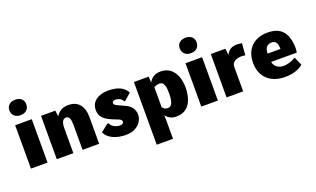

<svg xmlns="http://www.w3.org/2000/svg" viewBox="-100 -1382 3621 2198"><g transform="rotate(-20 1710.5 -283.5)"><path d="M57.6 0V-528.3H259.8V0ZM156.7 -615.2Q109.9 -615.2 81.8 -641.1Q53.7 -667 53.7 -711.4Q53.7 -753.4 81.8 -778.3Q109.9 -803.2 156.7 -803.2Q204.1 -803.2 231.7 -778.3Q259.3 -753.4 259.3 -711.4Q259.3 -667 231.7 -641.1Q204.1 -615.2 156.7 -615.2Z M372.6 0V-528.3H546.9L555.2 -455.1Q574.7 -488.3 610.6 -512.9Q646.5 -537.6 707 -537.6Q795.9 -537.6 842.3 -481.7Q888.7 -425.8 888.7 -330.6V0H686.5V-300.3Q686.5 -347.7 679.9 -371.6Q673.3 -395.5 661.4 -403.8Q649.4 -412.1 632.3 -412.1Q622.1 -412.1 611.8 -407.2Q601.6 -402.3 593.3 -390.6Q585 -378.9 579.8 -358.2Q574.7 -337.4 574.7 -305.2V0Z M1212.4 9.8Q1127 9.8 1061 -19.8Q995.1 -49.3 962.9 -109.9L1053.2 -184.1H1069.8Q1084.5 -148.4 1119.6 -131.8Q1154.8 -115.2 1184.6 -115.2Q1208.5 -115.2 1219.7 -124.5Q1231 -133.8 1231 -146Q1231 -152.8 1227.8 -159.4Q1224.6 -166 1218 -171.6Q1211.4 -177.2 1201.7 -181.2L1126.5 -211.4Q1081.1 -230 1049.3 -252.2Q1017.6 -274.4 1000.7 -304.7Q983.9 -335 983.9 -376.5Q983.9 -450.7 1041 -494.1Q1098.1 -537.6 1194.3 -537.6Q1239.3 -537.6 1282.2 -528.6Q1325.2 -519.5 1360.8 -496.3Q1396.5 -473.1 1419.4 -431.2L1334.5 -357.4H1326.7Q1310.5 -386.2 1285.4 -398.7Q1260.3 -411.1 1238.3 -411.1Q1226.6 -411.1 1216.8 -407.7Q1207 -404.3 1201.4 -398.2Q1195.8 -392.1 1195.8 -382.8Q1195.8 -375.5 1202.1 -366.2Q1208.5 -356.9 1230.5 -346.7L1332.5 -298.8Q1362.8 -284.7 1382.8 -263.2Q1402.8 -241.7 1412.6 -215.8Q1422.4 -189.9 1422.4 -162.6Q1422.4 -120.1 1398.7 -80.6Q1375 -41 1328.4 -15.6Q1281.7 9.8 1212.4 9.8Z M1504.4 235.4V-528.3H1684.6L1687.5 -454.1Q1705.1 -489.3 1739.5 -513.4Q1773.9 -537.6 1829.6 -537.6Q1899.9 -537.6 1946.3 -501.7Q1992.7 -465.8 2015.9 -405Q2039.1 -344.2 2039.1 -269.5Q2039.1 -188 2016.6 -125Q1994.1 -62 1947.3 -26.1Q1900.4 9.8 1827.1 9.8Q1779.3 9.8 1748.5 -9.3Q1717.8 -28.3 1700.7 -51.8L1702.6 25.4V235.4ZM1769 -115.2Q1778.8 -115.2 1790.8 -119.4Q1802.7 -123.5 1813.7 -138.4Q1824.7 -153.3 1831.8 -184.6Q1838.9 -215.8 1838.9 -269.5Q1838.9 -332.5 1828.6 -362.8Q1818.4 -393.1 1803.5 -402.6Q1788.6 -412.1 1775.4 -412.1Q1763.2 -412.1 1750.2 -409.7Q1737.3 -407.2 1725.3 -402.8Q1713.4 -398.4 1704.1 -391.6V-147.5Q1713.4 -136.7 1727.3 -126Q1741.2 -115.2 1769 -115.2Z M2132.8 0V-528.3H2335V0ZM2231.9 -615.2Q2185.1 -615.2 2157 -641.1Q2128.9 -667 2128.9 -711.4Q2128.9 -753.4 2157 -778.3Q2185.1 -803.2 2231.9 -803.2Q2279.3 -803.2 2306.9 -778.3Q2334.5 -753.4 2334.5 -711.4Q2334.5 -667 2306.9 -641.1Q2279.3 -615.2 2231.9 -615.2Z M2440.9 0V-528.3H2618.7L2627.4 -450.2Q2650.4 -496.6 2684.1 -513.2Q2717.8 -529.8 2755.9 -529.8Q2771.5 -529.8 2787.4 -527.8Q2803.2 -525.9 2818.8 -522.9L2807.1 -378.9Q2793 -381.8 2779.8 -383.1Q2766.6 -384.3 2758.8 -384.3Q2734.4 -384.3 2707.3 -376.5Q2680.2 -368.7 2661.6 -349.4Q2643.1 -330.1 2643.1 -296.4V0Z M3154.3 9.8Q3063 9.8 2997.1 -23.9Q2931.2 -57.6 2895.8 -119.4Q2860.4 -181.2 2860.4 -265.1Q2860.4 -348.6 2893.1 -409.7Q2925.8 -470.7 2987.1 -504.2Q3048.3 -537.6 3133.3 -537.6Q3223.1 -537.6 3275.4 -503.7Q3327.6 -469.7 3351.1 -410.4Q3374.5 -351.1 3377.4 -273.9Q3377.4 -253.4 3376 -239.5Q3374.5 -225.6 3373 -217.8Q3371.6 -210 3370.6 -207H3059.1Q3063.5 -180.7 3079.6 -159.9Q3095.7 -139.2 3120.8 -127.2Q3146 -115.2 3176.8 -115.2Q3215.8 -115.2 3253.7 -127Q3291.5 -138.7 3321.3 -158.2H3330.6L3373 -60.1Q3343.3 -28.8 3283.9 -9.5Q3224.6 9.8 3154.3 9.8ZM3054.2 -310.5H3210Q3210 -371.6 3191.2 -393.1Q3172.4 -414.6 3140.1 -414.6Q3105 -414.6 3080.6 -393.8Q3056.2 -373 3054.2 -310.5Z"/></g></svg>

Font: Comme Black
Style: Regular
Weight: 900
Version: Version 1.000;gftools[0.9.27]